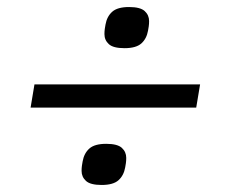

<svg xmlns="http://www.w3.org/2000/svg" viewBox="-20 -578 640 546"><path d="M67 -272 78 -338H549L538 -272ZM269 -52Q237 -52 224.5 -63.5Q212 -75 212 -92Q212 -100 213 -107Q214 -114 215 -119Q219 -142 234 -155.5Q249 -169 282 -169Q314 -169 326.5 -157.5Q339 -146 339 -129Q339 -121 338 -114Q337 -107 336 -102Q332 -79 317 -65.5Q302 -52 269 -52ZM334 -441Q302 -441 289.5 -452.5Q277 -464 277 -481Q277 -489 278 -496Q279 -503 280 -508Q284 -531 299 -544.5Q314 -558 347 -558Q379 -558 391.5 -546.5Q404 -535 404 -518Q404 -510 403 -503Q402 -496 401 -491Q397 -468 382 -454.5Q367 -441 334 -441Z"/></svg>

Font: IBM Plex Mono
Style: Italic
Weight: 400
Italic angle: -9°
Monospace: yes
Designer: Mike Abbink, Paul van der Laan, Pieter van Rosmalen
Foundry: Bold Monday
Version: Version 2.3